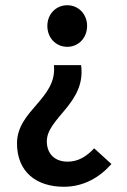

<svg xmlns="http://www.w3.org/2000/svg" viewBox="-20 -524 486 734"><path d="M224 190C300 190 361 154 406 103L340 43C311 74 279 94 239 94C188 94 159 63 159 16C159 -73 310 -130 290 -275H186C200 -147 45 -103 45 24C45 134 120 190 224 190ZM237 -345C280 -345 313 -379 313 -425C313 -470 280 -504 237 -504C194 -504 161 -470 161 -425C161 -379 194 -345 237 -345Z"/></svg>

Font: Source Sans Pro Semibold
Style: Regular
Weight: 600
Designer: Paul D. Hunt
Foundry: Adobe Systems Incorporated
Version: Version 3.006;hotconv 1.0.111;makeotfexe 2.5.65597